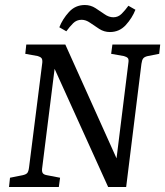

<svg xmlns="http://www.w3.org/2000/svg" viewBox="-20 -747 660 767"><path d="M16 0 20 -37 70 -47Q84 -50 89 -56Q94 -62 96 -78L149 -497Q150 -510 145.5 -515Q141 -520 131 -523L81 -532L85 -569H241L457 -89L442 -86L493 -497Q495 -510 490.5 -515Q486 -520 475 -523L424 -532L429 -569H620L616 -532L570 -523Q557 -520 552 -513.5Q547 -507 545 -492L484 0H412L185 -501L202 -503L148 -72Q147 -60 151.5 -54.5Q156 -49 168 -47L220 -37L215 0ZM419 -619Q396 -619 376.5 -631.5Q357 -644 340 -656Q323 -668 306 -668Q286 -668 272 -654Q258 -640 245 -622L217 -638Q230 -671 255.5 -699Q281 -727 319 -727Q342 -727 361.5 -714.5Q381 -702 398 -690Q415 -678 433 -678Q452 -678 466 -692Q480 -706 493 -724L521 -708Q508 -675 482.5 -647Q457 -619 419 -619Z"/></svg>

Font: Yrsa
Style: Italic
Weight: 400
Italic angle: -7.10001°
Designer: Anna Giedrys (Yrsa+Rasa design), David Brezina (Yrsa art-direction, Rasa art-direction, design)
Foundry: Rosetta Type Foundry
Version: Version 2.004